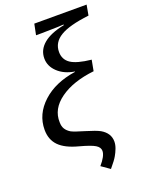

<svg xmlns="http://www.w3.org/2000/svg" viewBox="-166 -806 815 1066"><g transform="rotate(-20 242.0 -273.0)"><path d="M250 -530Q250 -485 285.5 -461Q321 -437 406 -428L394 -364Q268 -350 192.5 -295.5Q117 -241 120 -162Q120 -138 130 -122Q140 -106 160 -94Q180 -84 238 -67Q295 -50 319 -37Q369 -8 369 42Q369 61 361 82Q353 103 343 120Q332 140 299 179L249 144Q289 98 289 68Q289 47 265.5 32.5Q242 18 175 0Q98 -20 62.5 -56.5Q27 -93 27 -151Q27 -243 101 -311Q174 -378 296 -396V-398Q235 -408 198 -443Q161 -478 161 -524Q161 -575 203 -610Q245 -645 326 -661V-665L292 -663L198 -661H162L175 -725H484L473 -664Q355 -650 302.5 -618Q250 -586 250 -530Z"/></g></svg>

Font: Libra Sans
Style: Italic
Weight: 400
Italic angle: -12°
Foundry: Context Ltd
Version: Version 1.002